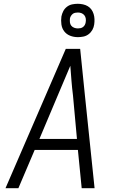

<svg xmlns="http://www.w3.org/2000/svg" viewBox="-20 -993 640 1013"><path d="M9 0 327 -735H403L428 -490L479 0H411L391 -202H163L77 0ZM188 -260H386L365 -490Q360 -529 357 -568Q354 -607 351 -646Q334 -607 318 -568Q302 -529 285 -490ZM391 -797Q369 -797 350 -804.5Q331 -812 319 -827.5Q307 -843 304 -864Q301 -885 304 -906Q307 -921 314 -934.5Q321 -948 333.5 -957.5Q346 -967 361 -970Q376 -973 390 -973Q404 -973 418 -970Q432 -967 443.5 -960Q455 -953 462.5 -942.5Q470 -932 474 -919Q478 -906 478.5 -892Q479 -878 477 -864Q475 -849 467.5 -835.5Q460 -822 447.5 -812.5Q435 -803 420 -800Q405 -797 391 -797ZM391 -843Q398 -843 405 -844.5Q412 -846 418 -850.5Q424 -855 427.5 -861.5Q431 -868 432 -875Q434 -885 432.5 -895Q431 -905 425 -912.5Q419 -920 410 -923.5Q401 -927 391 -927Q384 -927 376.5 -925.5Q369 -924 363.5 -919.5Q358 -915 354 -908.5Q350 -902 349 -895Q348 -885 349 -875Q350 -865 356 -857.5Q362 -850 371.5 -846.5Q381 -843 391 -843Z"/></svg>

Font: Iosevka Light Extended Oblique
Style: Regular
Weight: 300
Width: 7
Italic angle: -9°
Monospace: yes
Designer: Belleve Invis
Foundry: Belleve Invis
Version: Version 32.5.0; ttfautohint (v1.8.4)